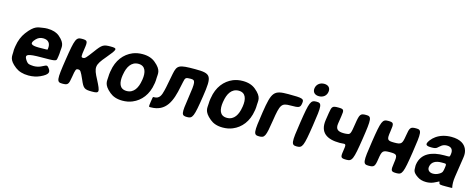

<svg xmlns="http://www.w3.org/2000/svg" viewBox="-34 -1412 5183 2095"><g transform="rotate(15 2557.5 -364.0)"><path d="M488 -124C461 -159 460 -147 401 -120C378 -110 352 -104 323 -104C314 -104 305 -105 297 -106C276 -110 257 -104 228 -152C196 -203 227 -218 381 -218C534 -218 549 -221 553 -248L558 -278C561 -298 563 -316 563 -334C564 -381 588 -423 502 -496C470 -523 424 -538 365 -538C346 -538 328 -536 311 -533C265 -524 222 -534 140 -424C108 -381 86 -328 76 -265L73 -246C70 -228 69 -211 70 -195C71 -150 50 -107 146 -34C183 -6 232 10 295 10C344 10 387 0 423 -16C517 -59 514 -89 488 -124ZM426 -326V-320C425 -315 416 -314 327 -314C238 -314 214 -333 270 -391C289 -411 314 -424 347 -424C408 -424 435 -387 426 -326Z M874 -98C912 -9 925 0 1010 0C1095 0 1097 -13 1032 -139C965 -264 967 -289 1064 -403C1159 -516 1162 -528 1081 -528C1000 -528 985 -519 919 -429C852 -339 844 -330 821 -330C798 -330 797 -339 811 -429C825 -519 820 -528 756 -528C692 -528 681 -504 644 -264C607 -24 610 0 674 0C738 0 746 -9 760 -98C774 -186 778 -195 803 -195C828 -195 835 -186 874 -98Z M1149 -269 1147 -259C1144 -240 1142 -221 1142 -203C1142 -156 1119 -112 1212 -36C1247 -7 1293 10 1356 10C1396 10 1434 3 1467 -11C1560 -49 1629 -134 1648 -259L1650 -269C1653 -288 1654 -307 1654 -325C1654 -372 1678 -416 1585 -492C1550 -521 1503 -538 1440 -538C1400 -538 1364 -531 1331 -518C1237 -479 1168 -394 1149 -269ZM1509 -269 1507 -259C1494 -176 1456 -104 1374 -104C1290 -104 1275 -175 1288 -259L1290 -269C1303 -351 1341 -424 1423 -424C1505 -424 1522 -352 1509 -269Z M2036 -528C1853 -528 1833 -518 1812 -416C1791 -313 1790 -299 1781 -256C1778 -241 1775 -228 1772 -217C1758 -159 1742 -116 1682 -116H1675C1668 -116 1666 -111 1659 -58C1652 -5 1652 0 1663 0H1674C1848 0 1899 -133 1932 -303L1944 -359C1954 -409 1960 -414 2016 -414C2071 -414 2074 -395 2045 -207C2016 -19 2019 0 2084 0C2148 0 2158 -24 2195 -264C2232 -504 2218 -528 2036 -528Z M2282 -269 2280 -259C2277 -240 2275 -221 2275 -203C2275 -156 2252 -112 2345 -36C2380 -7 2426 10 2489 10C2529 10 2567 3 2600 -11C2693 -49 2762 -134 2781 -259L2783 -269C2786 -288 2787 -307 2787 -325C2787 -372 2811 -416 2718 -492C2683 -521 2636 -538 2573 -538C2533 -538 2497 -531 2464 -518C2370 -479 2301 -394 2282 -269ZM2642 -269 2640 -259C2627 -176 2589 -104 2507 -104C2423 -104 2408 -175 2421 -259L2423 -269C2436 -351 2474 -424 2556 -424C2638 -424 2655 -352 2642 -269Z M3260 -471C3268 -523 3252 -528 3089 -528C2926 -528 2905 -504 2868 -264C2831 -24 2833 0 2898 0C2962 0 2971 -19 3000 -207C3029 -395 3042 -414 3142 -414C3241 -414 3252 -419 3260 -471Z M3435 -264C3472 -504 3470 -528 3406 -528C3341 -528 3331 -504 3294 -264C3257 -24 3259 0 3324 0C3388 0 3398 -24 3435 -264ZM3415 -592C3462 -592 3498 -619 3505 -665C3512 -711 3484 -738 3437 -738C3391 -738 3354 -709 3347 -665C3340 -619 3369 -592 3415 -592Z M3783 -272C3715 -272 3685 -293 3696 -361L3709 -445C3721 -520 3716 -528 3652 -528C3587 -528 3580 -520 3568 -445L3555 -361C3533 -216 3620 -159 3766 -159C3779 -159 3791 -160 3803 -161C3837 -165 3839 -158 3827 -83C3815 -8 3821 0 3885 0C3949 0 3960 -24 3997 -264C4034 -504 4031 -528 3967 -528C3903 -528 3894 -517 3877 -405C3860 -292 3855 -279 3822 -275C3810 -273 3797 -272 3783 -272Z M4562 -264C4599 -504 4597 -528 4533 -528C4468 -528 4460 -518 4445 -422C4430 -326 4421 -316 4341 -316C4261 -316 4254 -326 4269 -422C4284 -518 4280 -528 4216 -528C4151 -528 4141 -504 4104 -264C4067 -24 4069 0 4134 0C4198 0 4206 -9 4220 -102C4234 -194 4243 -203 4323 -203C4403 -203 4410 -194 4396 -102C4382 -9 4386 0 4451 0C4515 0 4525 -24 4562 -264Z M5078 -128 5112 -352C5117 -383 5116 -410 5109 -433C5089 -501 5027 -538 4929 -538C4860 -538 4802 -519 4758 -488C4740 -475 4722 -459 4707 -439C4666 -383 4684 -370 4749 -370C4813 -370 4806 -388 4849 -418C4864 -428 4883 -434 4905 -434C4958 -434 4979 -404 4971 -353L4968 -338C4966 -324 4963 -323 4935 -323H4903C4769 -323 4652 -279 4632 -148C4630 -137 4630 -126 4631 -115C4633 -87 4623 -60 4689 -17C4714 0 4746 10 4787 10C4818 10 4845 4 4869 -6C4929 -32 4928 -44 4931 -21C4933 -1 4943 0 5008 0C5072 0 5079 0 5080 -4C5081 -8 5074 -12 5073 -62C5073 -82 5074 -103 5078 -128ZM4775 -159C4784 -218 4834 -240 4895 -240H4924C4950 -240 4952 -236 4946 -195C4939 -153 4941 -136 4896 -113C4878 -103 4858 -98 4835 -98C4796 -98 4769 -122 4775 -159Z"/></g></svg>

Font: Asimov Print
Style: AIt
Weight: 500
Designer: Google
Version: Version 2.000980: 2014